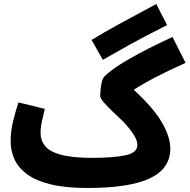

<svg xmlns="http://www.w3.org/2000/svg" viewBox="-20 -915 944 956"><path d="M414 21Q306 21 232.5 3Q159 -15 115.5 -47Q72 -79 52.5 -121Q33 -163 33 -211Q33 -263 46 -315Q59 -367 72 -405L203 -373Q196 -344 189 -312.5Q182 -281 182 -252Q182 -216 204.5 -188Q227 -160 283.5 -144.5Q340 -129 440 -129Q542 -129 603 -141.5Q664 -154 664 -193Q664 -216 645 -245.5Q626 -275 595 -308Q568 -334 541 -359.5Q514 -385 496.5 -405.5Q479 -426 479 -436Q479 -451 481 -471.5Q483 -492 487.5 -509.5Q492 -527 500 -534Q534 -570 622.5 -621Q711 -672 839 -731L904 -602Q815 -562 752.5 -529.5Q690 -497 646 -468Q746 -376 787 -304Q828 -232 828 -175Q828 -75 726 -27Q624 21 414 21ZM492 -617 436 -716Q494 -752 572 -794.5Q650 -837 758 -895L812 -790Q702 -735 626.5 -693Q551 -651 492 -617Z"/></svg>

Font: Noto Sans Arabic SemCond ExtBd
Style: Regular
Weight: 800
Width: 4
Designer: Monotype Design Team, Nadine Chahine, Nizar Qandah and Khaled Hosny
Foundry: Monotype Imaging Inc.
Version: Version 2.012; ttfautohint (v1.8.4.7-5d5b)